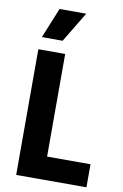

<svg xmlns="http://www.w3.org/2000/svg" viewBox="-97 -939 634 993"><g transform="rotate(10 220.5 -442.0)"><path d="M61 0V-660H202V0ZM91 0V-121H430V0ZM177 -725H68L133 -884H273Z"/></g></svg>

Font: Bricolage Grotesque 24pt SemiCondensed
Style: Bold
Weight: 700
Width: 4
Designer: Mathieu Triay
Foundry: Atelier Triay
Version: Version 1.001;gftools[0.9.33.dev8+g029e19f]